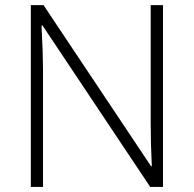

<svg xmlns="http://www.w3.org/2000/svg" viewBox="-20 -734 761 754"><path d="M620.1 0H569.8L147 -633.8H143.1Q148.9 -520.5 148.9 -462.9V0H101.1V-713.9H150.9L573.2 -81.1H576.2Q571.8 -168.9 571.8 -248V-713.9H620.1Z"/></svg>

Font: TypoPRO Open Sans
Style: Regular
Weight: 300
Foundry: Ascender Corporation
Version: Version 1.10